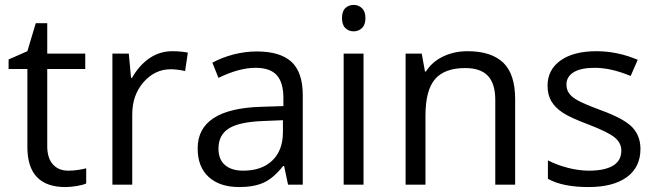

<svg xmlns="http://www.w3.org/2000/svg" viewBox="-20 -754 2681 784"><path d="M258.8 -57.1Q280.3 -57.1 300.3 -60.3Q320.3 -63.5 332 -66.9V-4.9Q318.8 1.5 293.2 5.6Q267.6 9.8 247.1 9.8Q91.8 9.8 91.8 -153.8V-472.2H15.1V-511.2L91.8 -544.9L126 -659.2H172.9V-535.2H328.1V-472.2H172.9V-157.2Q172.9 -108.9 195.8 -83Q218.8 -57.1 258.8 -57.1Z M683.1 -544.9Q718.8 -544.9 747.1 -539.1L735.8 -463.9Q702.6 -471.2 677.2 -471.2Q612.3 -471.2 566.2 -418.5Q520 -365.7 520 -287.1V0H439V-535.2H505.9L515.1 -436H519Q548.8 -488.3 590.8 -516.6Q632.8 -544.9 683.1 -544.9Z M1156.2 0 1140.1 -76.2H1136.2Q1096.2 -25.9 1056.4 -8.1Q1016.6 9.8 957 9.8Q877.4 9.8 832.3 -31.2Q787.1 -72.3 787.1 -147.9Q787.1 -310.1 1046.4 -317.9L1137.2 -320.8V-354Q1137.2 -417 1110.1 -447Q1083 -477.1 1023.4 -477.1Q956.5 -477.1 872.1 -436L847.2 -498Q886.7 -519.5 933.8 -531.7Q981 -543.9 1028.3 -543.9Q1124 -543.9 1170.2 -501.5Q1216.3 -459 1216.3 -365.2V0ZM973.1 -57.1Q1048.8 -57.1 1092 -98.6Q1135.3 -140.1 1135.3 -214.8V-263.2L1054.2 -259.8Q957.5 -256.3 914.8 -229.7Q872.1 -203.1 872.1 -147Q872.1 -103 898.7 -80.1Q925.3 -57.1 973.1 -57.1Z M1464.4 0H1383.3V-535.2H1464.4ZM1376.5 -680.2Q1376.5 -708 1390.1 -720.9Q1403.8 -733.9 1424.3 -733.9Q1443.8 -733.9 1458 -720.7Q1472.2 -707.5 1472.2 -680.2Q1472.2 -652.8 1458 -639.4Q1443.8 -626 1424.3 -626Q1403.8 -626 1390.1 -639.4Q1376.5 -652.8 1376.5 -680.2Z M2002.4 0V-346.2Q2002.4 -411.6 1972.7 -443.8Q1942.9 -476.1 1879.4 -476.1Q1795.4 -476.1 1756.3 -430.7Q1717.3 -385.3 1717.3 -280.8V0H1636.2V-535.2H1702.1L1715.3 -461.9H1719.2Q1744.1 -501.5 1789.1 -523.2Q1834 -544.9 1889.2 -544.9Q1985.8 -544.9 2034.7 -498.3Q2083.5 -451.7 2083.5 -349.1V0Z M2595.2 -146Q2595.2 -71.3 2539.6 -30.8Q2483.9 9.8 2383.3 9.8Q2276.9 9.8 2217.3 -23.9V-99.1Q2255.9 -79.6 2300 -68.4Q2344.2 -57.1 2385.3 -57.1Q2448.7 -57.1 2482.9 -77.4Q2517.1 -97.7 2517.1 -139.2Q2517.1 -170.4 2490 -192.6Q2462.9 -214.8 2384.3 -245.1Q2309.6 -272.9 2278.1 -293.7Q2246.6 -314.5 2231.2 -340.8Q2215.8 -367.2 2215.8 -403.8Q2215.8 -469.2 2269 -507.1Q2322.3 -544.9 2415 -544.9Q2501.5 -544.9 2584 -509.8L2555.2 -443.8Q2474.6 -477.1 2409.2 -477.1Q2351.6 -477.1 2322.3 -459Q2293 -440.9 2293 -409.2Q2293 -387.7 2304 -372.6Q2314.9 -357.4 2339.4 -343.8Q2363.8 -330.1 2433.1 -304.2Q2528.3 -269.5 2561.8 -234.4Q2595.2 -199.2 2595.2 -146Z"/></svg>

Font: f01899195
Style: Regular
Weight: 400
Foundry: Ascender Corporation
Version: Version 1.10